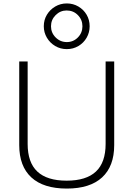

<svg xmlns="http://www.w3.org/2000/svg" viewBox="-20 -1088 777 1118"><path d="M369 10Q233 10 162.5 -55Q92 -120 92 -243V-730H141V-250Q141 -142 197.5 -89Q254 -36 368 -36Q482 -36 538.5 -89Q595 -142 595 -250V-730H645V-243Q645 -120 574.5 -55Q504 10 369 10ZM369 -802Q332 -802 301.5 -820Q271 -838 253 -868.5Q235 -899 235 -935Q235 -972 253 -1002Q271 -1032 301.5 -1050Q332 -1068 369 -1068Q406 -1068 436.5 -1050Q467 -1032 484.5 -1002Q502 -972 502 -935Q502 -899 484.5 -868.5Q467 -838 436.5 -820Q406 -802 369 -802ZM369 -843Q407 -843 433.5 -870Q460 -897 460 -935Q460 -973 433.5 -1000Q407 -1027 368 -1027Q331 -1027 304 -1000Q277 -973 277 -935Q277 -897 304 -870Q331 -843 369 -843Z"/></svg>

Font: M PLUS 1 Light
Style: Regular
Weight: 300
Designer: Coji Morishita
Foundry: UNDERFOREST DESIGN
Version: Version 1.001